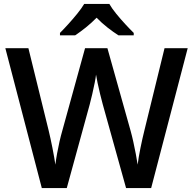

<svg xmlns="http://www.w3.org/2000/svg" viewBox="-20 -960 985 980"><path d="M938 -713.9 751.5 0H623.5L504.4 -427.7Q498.5 -448.7 491.2 -479Q483.9 -509.3 478 -537.1Q472.2 -564.9 470.2 -579.1Q468.8 -564.9 463.4 -537.4Q458 -509.8 450.9 -479.5Q443.8 -449.2 438 -427.2L320.8 0H193.4L7.3 -713.9H125L228 -295.4Q237.8 -254.9 247.6 -205.3Q257.3 -155.8 262.7 -119.6Q265.6 -144.5 271.2 -175.8Q276.9 -207 283.9 -238Q291 -269 297.9 -292.5L414.1 -713.9H528.3L647 -291Q653.8 -266.6 660.6 -235.6Q667.5 -204.6 673.3 -173.6Q679.2 -142.6 682.6 -119.6Q687 -155.8 697 -205.1Q707 -254.4 717.3 -295.4L819.8 -713.9ZM538.1 -939.9Q550.8 -917.5 573.2 -889.9Q595.7 -862.3 619.9 -836.2Q644 -810.1 662.6 -792V-779.8H584.5Q558.1 -796.4 528.6 -819.6Q499 -842.8 473.1 -869.6Q446.8 -842.8 418.2 -819.8Q389.6 -796.9 363.8 -779.8H286.1V-792Q304.7 -810.5 328.4 -836.7Q352.1 -862.8 374.3 -890.1Q396.5 -917.5 409.7 -939.9Z"/></svg>

Font: Open Sans SemiBold
Style: Regular
Weight: 600
Designer: Monotype Design Team
Foundry: Monotype Imaging Inc.
Version: Version 3.003; ttfautohint (v1.8.4)